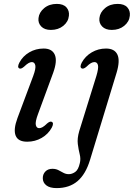

<svg xmlns="http://www.w3.org/2000/svg" viewBox="-20 -717 686 985"><path d="M241 -563.5Q208.5 -563.5 191.5 -581.2Q174.5 -599 177.5 -624Q180.5 -653.5 206.5 -675.2Q232.5 -697 271.5 -697Q305 -697 320.8 -679.2Q336.5 -661.5 333.5 -636Q330.5 -605.5 304.8 -584.5Q279 -563.5 241 -563.5ZM174.5 -130.5Q160 -91.5 163.8 -75.5Q167.5 -59.5 181 -59.5Q189 -59.5 198.5 -64.8Q208 -70 221 -83Q236.5 -96.5 245.5 -92Q258 -86 245.5 -62Q227.5 -29 193.8 -9.5Q160 10 119.5 10Q72.5 10 60.2 -21.5Q48 -53 69.5 -111L150.5 -327.5Q165 -366.5 161 -382.5Q157 -398.5 143.5 -398.5Q135.5 -398.5 126.2 -393.2Q117 -388 103.5 -375Q88 -361.5 79 -366Q67 -372 79.5 -396Q97 -429 130.2 -448.5Q163.5 -468 204 -468Q247 -468 261 -436.5Q275 -405 253 -344ZM553.5 -563.5Q521 -563.5 504 -581.2Q487 -599 490 -624Q493 -653.5 518.8 -675.2Q544.5 -697 583.5 -697Q617.5 -697 633.2 -679.2Q649 -661.5 646 -636Q643 -605.5 617.2 -584.5Q591.5 -563.5 553.5 -563.5ZM578 -343.5 442 103Q419.5 177 377.5 212.5Q335.5 248 270.5 248Q235.5 248 217.5 233.8Q199.5 219.5 199.5 197Q199.5 176.5 212.8 162.8Q226 149 249 149Q266.5 149 279.5 155.8Q292.5 162.5 305.2 169.5Q318 176.5 333 176.5Q349.5 176.5 365.8 165.2Q382 154 389.5 120Q395 98.5 389 74.8Q383 51 379.2 22Q375.5 -7 386.5 -44.5L474.5 -327.5Q486.5 -367.5 482.5 -383Q478.5 -398.5 464.5 -398.5Q456 -398.5 446.5 -393.2Q437 -388 424 -375Q408.5 -361.5 399.5 -366Q387 -372 399.5 -396Q417.5 -429 450.8 -448.5Q484 -468 524 -468Q567.5 -468 582.2 -437.2Q597 -406.5 578 -343.5Z"/></svg>

Font: Fraunces 9pt
Style: Italic
Weight: 400
Italic angle: -16°
Version: Version 1.000;[b76b70a41]